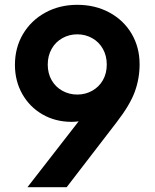

<svg xmlns="http://www.w3.org/2000/svg" viewBox="-20 -777 642 797"><path d="M347 -325.5 369.5 -301.5Q348.5 -285.2 326.5 -278.2Q304.5 -271.2 277.2 -271.2Q210.2 -271.2 156.5 -302.1Q102.8 -333 72.4 -387Q42 -441 42 -507.5Q42 -579 75.4 -635.5Q108.8 -692 167.8 -724.5Q226.8 -757 300.8 -757Q375 -757 434.1 -725.1Q493.2 -693.2 526.4 -636.9Q559.5 -580.5 559.5 -510.2Q559.5 -451 539.5 -396.1Q519.5 -341.2 464.5 -270L256.8 0H94ZM423.2 -509Q423.2 -545.5 407.1 -574.1Q391 -602.8 362.8 -618.6Q334.5 -634.5 300.8 -634.5Q267 -634.5 238.8 -618.6Q210.5 -602.8 194.4 -574.1Q178.2 -545.5 178.2 -509Q178.2 -472.5 194.2 -444.4Q210.2 -416.2 238.5 -400.4Q266.8 -384.5 300.8 -384.5Q334.8 -384.5 363 -400.4Q391.2 -416.2 407.2 -444.4Q423.2 -472.5 423.2 -509Z"/></svg>

Font: Trafiko Sans Variable
Style: Regular
Weight: 400
Designer: Gumpita Rahayu / Trafiko
Foundry: Tokotype / Trafiko
Version: Version 0.001;FEAKit 1.0